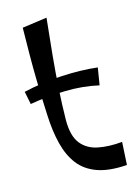

<svg xmlns="http://www.w3.org/2000/svg" viewBox="-113 -797 630 864"><g transform="rotate(-15 202.5 -365.5)"><path d="M369 1Q286 7 231.5 -12.5Q177 -32 145.5 -73Q114 -114 99 -174Q84 -234 81 -309Q77 -394 75.5 -462.5Q74 -531 74.5 -592Q75 -653 76 -717L191 -733Q181 -641 173.5 -562Q166 -483 161.5 -410.5Q157 -338 156 -264Q156 -191 184.5 -155Q213 -119 263 -109Q313 -99 375 -105ZM343 -377Q269 -394 185.5 -392Q102 -390 22 -376L10 -436Q96 -456 187.5 -461Q279 -466 356 -457Z"/></g></svg>

Font: Marhey Light
Style: Regular
Weight: 300
Designer: Nur Syamsi & Bustanul Arifin
Foundry: Namelatype
Version: Version 1.000